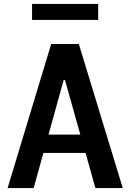

<svg xmlns="http://www.w3.org/2000/svg" viewBox="-20 -953 660 973"><path d="M602 0 379.5 -730H239.5L18.5 0H150.5L200 -178H413.5L463.5 0ZM142.5 -852H477.5V-933H142.5ZM226 -271 302.5 -547H309.5L387 -271Z"/></svg>

Font: Monaspace Argon SemiBold
Style: Regular
Weight: 600
Designer: Riley Cran & the Lettermatic Team
Foundry: Lettermatic
Version: Version 1.000 (Monaspace Argon)